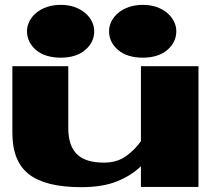

<svg xmlns="http://www.w3.org/2000/svg" viewBox="-20 -774 872 795"><path d="M431.6 -644.5Q431.6 -666 441.4 -685.5Q451.2 -705.1 469.7 -720.7Q488.3 -736.3 514.2 -745.1Q540 -753.9 571.3 -753.9Q602.5 -753.9 627.9 -745.1Q653.3 -736.3 671.9 -720.7Q690.4 -705.1 700.2 -685.5Q710 -666 710 -644.5Q710 -621.1 700.2 -601.6Q690.4 -582 671.9 -566.4Q653.3 -550.8 627.9 -543Q602.5 -535.2 571.3 -535.2Q540 -535.2 514.2 -543Q488.3 -550.8 469.7 -566.4Q451.2 -582 441.4 -601.6Q431.6 -621.1 431.6 -644.5ZM91.8 -644.5Q91.8 -666 101.6 -685.5Q111.3 -705.1 129.9 -720.7Q148.4 -736.3 174.3 -745.1Q200.2 -753.9 231.4 -753.9Q262.7 -753.9 288.1 -745.1Q313.5 -736.3 332 -720.7Q350.6 -705.1 360.4 -685.5Q370.1 -666 370.1 -644.5Q370.1 -621.1 360.4 -601.6Q350.6 -582 332 -566.4Q313.5 -550.8 288.1 -543Q262.7 -535.2 231.4 -535.2Q200.2 -535.2 174.3 -543Q148.4 -550.8 129.9 -566.4Q111.3 -582 101.6 -601.6Q91.8 -621.1 91.8 -644.5ZM801.8 0H563.5V-85.9Q525.4 -47.9 465.3 -23.4Q405.3 1 316.4 1Q168.9 1 100.1 -52.2Q31.2 -105.5 31.2 -223.6V-500H262.7V-244.1Q262.7 -170.9 298.3 -135.7Q334 -100.6 410.2 -100.6Q464.8 -100.6 502.4 -127.9Q540 -155.3 563.5 -189.5V-500H801.8Z"/></svg>

Font: Polsku
Style: Regular
Weight: 400
Designer: Sebastien Sanfilippo
Version: Version 1.1